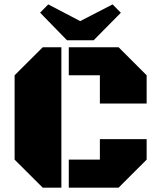

<svg xmlns="http://www.w3.org/2000/svg" viewBox="-20 -866 743 886"><path d="M263.2 0H177.2L47.4 -129.4V-518.6L177.2 -647.9H263.2ZM297.4 -518.6V-647.9H527.3L656.7 -518.6V-388.2H440.9V-518.6ZM297.4 0V-129.4H440.9V-224.1H656.7V-129.4L527.3 0ZM412.1 -680.2H289.1L165 -807.6L202.6 -845.7L350.1 -768.6L499.5 -845.7L537.6 -807.1Z"/></svg>

Font: Black Ops One [rus by aLiNcE]
Style: Regular
Weight: 400
Designer: James Grieshaber
Foundry: James Grieshaber
Version: Version 1.002;May 25, 2024;FontCreator 13.0.0.2680 64-bit